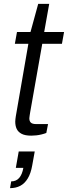

<svg xmlns="http://www.w3.org/2000/svg" viewBox="-20 -692 352 995"><path d="M142 11Q110 11 92 1.5Q74 -8 66.5 -24Q59 -40 59 -62Q59 -68 60 -75.5Q61 -83 62 -90L127 -465H57L68 -526H138L178 -672H235L209 -526H312L301 -465H199L136 -108Q135 -101 133.5 -92Q132 -83 132 -79Q132 -64 140 -56.5Q148 -49 168 -49H229L220 -3Q210 1 196 4.5Q182 8 168 9.5Q154 11 142 11ZM32 283 38 248Q64 248 79.5 230Q95 212 101 178H62L77 93H160L147 165Q140 206 124 232.5Q108 259 85 271Q62 283 32 283Z"/></svg>

Font: Archivo SemiBold Light
Style: Italic
Weight: 300
Italic angle: -10°
Version: Version 2.001